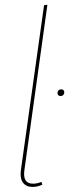

<svg xmlns="http://www.w3.org/2000/svg" viewBox="-20 -753 282 783"><path d="M173.3 -733.4 79.6 -60.1Q71.3 -3.9 114.7 -3.9Q131.8 -3.9 148.9 -11.2L152.8 0Q132.8 9.3 112.8 9.3Q85.9 9.3 73.2 -8.8Q60.5 -26.9 65.4 -60.5L159.7 -731.9ZM227.1 -361.3Q221.2 -361.3 217.8 -364.7Q214.4 -368.2 214.4 -373.5Q214.4 -379.9 218.5 -384.3Q222.7 -388.7 229.5 -388.7Q235.4 -388.7 238.8 -385.3Q242.2 -381.8 242.2 -376.5Q242.2 -370.1 238 -365.7Q233.9 -361.3 227.1 -361.3Z"/></svg>

Font: Fira Sans Compressed Hair
Style: Italic
Weight: 100
Width: 3
Italic angle: -8°
Designer: Carrois Corporate & Edenspiekermann AG
Foundry: Carrois Corporate GbR & Edenspiekermann AG
Version: Version 4.203;PS 004.203;hotconv 1.0.88;makeotf.lib2.5.64775